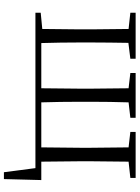

<svg xmlns="http://www.w3.org/2000/svg" viewBox="114 -666 713 981"><g transform="rotate(90 470.5 -175.5)"><path d="M45 0H839L860 161H895L900 -30H806L804 -227V-285L806 -476L889 -485V-512H654V-485L733 -476L735 -285V-227L733 -30H503C501 -85 500 -171 500 -227V-285C500 -339 501 -420 503 -476L582 -485V-512H353V-485L431 -476L433 -285V-227L431 -30H200C198 -85 197 -171 197 -227V-285C197 -338 198 -420 199 -475L280 -485V-512H45V-485L128 -476L130 -285V-227L128 -35L45 -27Z"/></g></svg>

Font: Noto Serif SC Light
Style: Regular
Weight: 300
Designer: Ryoko NISHIZUKA 西塚涼子 (kana & ideographs); Frank Grießhammer (Latin, Greek & Cyrillic); Wenlong ZHANG 张文龙 (bopomofo); San
Foundry: Adobe
Version: Version 2.001;hotconv 1.1.0;makeotfexe 2.6.0